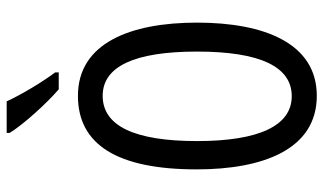

<svg xmlns="http://www.w3.org/2000/svg" viewBox="-222 -828 993 590"><g transform="rotate(-90 275.0 -532.5)"><path d="M259 -1009H162V-1000C188 -957 256 -883 296 -849H348V-860C320 -897 280 -963 259 -1009ZM501 -424C501 -629 438 -790 276 -790C126 -790 50 -669 50 -425C50 -222 111 -56 276 -56C438 -56 501 -218 501 -424ZM137 -424C137 -615 183 -714 276 -714C366 -714 412 -617 412 -424C412 -229 365 -133 275 -133C185 -133 137 -232 137 -424Z"/></g></svg>

Font: Noto Sans Malayalam UI ExtraCondensed
Style: Regular
Weight: 400
Width: 2
Designer: Jelle Bosma - Monotype Design Team
Foundry: Monotype Imaging Inc.
Version: Version 2.104